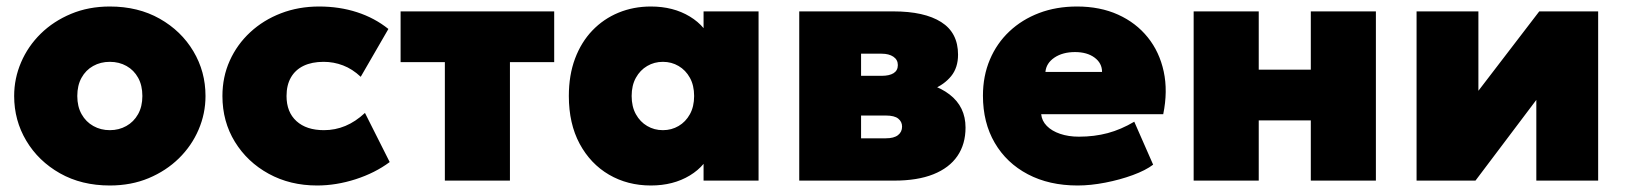

<svg xmlns="http://www.w3.org/2000/svg" viewBox="-20 -555 4994 590"><path d="M317.5 15Q230.5 15 164.2 -22.5Q98 -60 60.8 -122.5Q23.5 -185 23.5 -260Q23.5 -314 44.8 -363.5Q66 -413 105.2 -451.5Q144.5 -490 198.5 -512.5Q252.5 -535 317.5 -535Q404.5 -535 470.8 -497.5Q537 -460 574.2 -397.5Q611.5 -335 611.5 -260Q611.5 -206 590.2 -156.5Q569 -107 529.8 -68.5Q490.5 -30 436.8 -7.5Q383 15 317.5 15ZM317.5 -155Q345.5 -155 368.2 -167.8Q391 -180.5 404.2 -204Q417.5 -227.5 417.5 -260Q417.5 -292.5 404.5 -316Q391.5 -339.5 368.8 -352.2Q346 -365 317.5 -365Q289 -365 266.2 -352.2Q243.5 -339.5 230.5 -316Q217.5 -292.5 217.5 -260Q217.5 -227.5 230.8 -204Q244 -180.5 266.8 -167.8Q289.5 -155 317.5 -155Z M954.5 15Q871.5 15 805.8 -21Q740 -57 701.8 -119.2Q663.5 -181.5 663.5 -260Q663.5 -318.5 686 -368.5Q708.5 -418.5 749 -456Q789.5 -493.5 843.5 -514.2Q897.5 -535 960.5 -535Q1023 -535 1077 -517.5Q1131 -500 1173.5 -466L1088.5 -319Q1063 -343 1034.2 -354Q1005.5 -365 974.5 -365Q938.5 -365 913 -352.8Q887.5 -340.5 874 -317Q860.5 -293.5 860.5 -260Q860.5 -210.5 891 -182.8Q921.5 -155 975.5 -155Q1010 -155 1041.2 -168Q1072.5 -181 1101.5 -208L1177.5 -57Q1132.5 -23.5 1072.8 -4.2Q1013 15 954.5 15Z M1347 0V-364H1211V-520H1683V-364H1547V0Z M1980 15Q1908.5 15 1851.5 -18.2Q1794.5 -51.5 1761.2 -113.2Q1728 -175 1728 -260Q1728 -324 1747 -374.8Q1766 -425.5 1800.2 -461.2Q1834.5 -497 1880.5 -516Q1926.5 -535 1980 -535Q2049 -535 2099.8 -504.2Q2150.5 -473.5 2169 -421L2142 -378V-520H2311V0H2142V-142L2169 -99Q2150.5 -46.5 2099.8 -15.8Q2049 15 1980 15ZM2017 -155Q2043.5 -155 2065.2 -167.8Q2087 -180.5 2100 -204Q2113 -227.5 2113 -260Q2113 -292.5 2100 -316Q2087 -339.5 2065.2 -352.2Q2043.5 -365 2017 -365Q1990.5 -365 1968.8 -352.2Q1947 -339.5 1934 -316Q1921 -292.5 1921 -260Q1921 -227.5 1934 -204Q1947 -180.5 1968.8 -167.8Q1990.5 -155 2017 -155Z M2436 0V-520H2725Q2820.5 -520 2872.2 -487.2Q2924 -454.5 2924 -387Q2924 -347 2902.8 -321Q2881.5 -295 2846.8 -280.8Q2812 -266.5 2771 -262L2768 -307Q2848.5 -302.5 2897.8 -264.8Q2947 -227 2947 -163Q2947 -112 2922 -75.5Q2897 -39 2848.2 -19.5Q2799.5 0 2728 0ZM2626 -130H2702Q2727 -130 2739.5 -139.8Q2752 -149.5 2752 -166Q2752 -181 2740.2 -190.5Q2728.5 -200 2702 -200H2610V-322H2689Q2713 -322 2726 -330.2Q2739 -338.5 2739 -355Q2739 -371.5 2725.2 -380.8Q2711.5 -390 2689 -390H2626Z M3291.5 15Q3204 15 3138.5 -19.5Q3073 -54 3036.8 -116Q3000.5 -178 3000.5 -261Q3000.5 -321.5 3021.8 -371.8Q3043 -422 3081.8 -458.5Q3120.5 -495 3173.2 -515Q3226 -535 3289.5 -535Q3360.5 -535 3415.8 -510Q3471 -485 3507 -440.2Q3543 -395.5 3556 -335.2Q3569 -275 3554.5 -204H3179.5Q3181.5 -183.5 3196.8 -168Q3212 -152.5 3237.5 -143.8Q3263 -135 3295.5 -135Q3343 -135 3384 -146Q3425 -157 3465.5 -181L3523.5 -49Q3500.5 -31.5 3461 -17Q3421.5 -2.5 3376.5 6.2Q3331.5 15 3291.5 15ZM3192.5 -334H3366.5Q3366.5 -361 3343.5 -378Q3320.5 -395 3283.5 -395Q3245.5 -395 3220.2 -378Q3195 -361 3192.5 -334Z M3648 0V-520H3848V-341H4008V-520H4208V0H4008V-185H3848V0Z M4333 0V-520H4523V-276L4710 -520H4891V0H4701V-248L4514 0Z"/></svg>

Font: Geologica Cursive Black
Style: Regular
Weight: 900
Designer: Sindre Bremnes, Frode Helland
Foundry: Monokrom Skriftforlag AS
Version: Version 1.010;gftools[0.9.28]